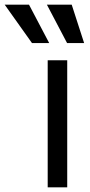

<svg xmlns="http://www.w3.org/2000/svg" viewBox="-128 -804 385 824"><path d="M76.7 0H160.5V-545.5H76.7ZM-108 -784.1 9.2 -619.3H83.1L-3.6 -784.1ZM73.2 -784.1 159.8 -619.3H233L179.7 -784.1Z"/></svg>

Font: Magic Ui Pro
Style: Regular
Weight: 400
Designer: Stefan Endress, Andreas Faust
Version: Version 1.000;FEAKit 1.0